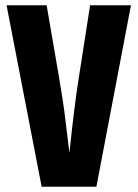

<svg xmlns="http://www.w3.org/2000/svg" viewBox="-20 -713 525 733"><path d="M324 -693H480L348 0H139L5 -693H158Q216 -362 225 -293Q234 -224 245 -130Q264 -309 278 -398Z"/></svg>

Font: Khand
Style: Bold
Weight: 700
Designer: Devanagari: Sanchit Sawaria, Jyotish Sonowal; Latin: Satya Rajpurohit
Foundry: Indian Type Foundry
Version: Version 1.101;PS 1.0;hotconv 1.0.78;makeotf.lib2.5.61930; tt